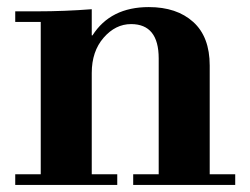

<svg xmlns="http://www.w3.org/2000/svg" viewBox="-20 -522 707 542"><path d="M23 0V-30H95V-460H23V-490H85Q162 -490 239 -496V-422H241Q292 -502 400 -502Q479 -502 525.5 -460Q572 -418 572 -337V-30H644V0H356V-30H428V-357Q428 -454 350 -454Q306 -454 272.5 -415.5Q239 -377 239 -316V-30H311V0Z"/></svg>

Font: Justus
Style: Bold
Weight: 700
Version: Version 001.001